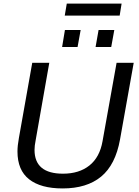

<svg xmlns="http://www.w3.org/2000/svg" viewBox="-20 -1035 771 1067"><path d="M339.8 -948.2 351.1 -1015.1H655.8L645 -948.2ZM325.2 -773.9 340.8 -868.2H428.2L411.1 -773.9ZM511.2 -773.9 527.8 -868.2H615.2L598.1 -773.9ZM328.1 12.2Q206.5 12.2 141.8 -38.6Q77.1 -89.4 77.1 -192.9Q77.1 -225.1 85 -268.1L159.2 -686H253.9L178.2 -255.9Q171.9 -225.1 171.9 -202.1Q171.9 -69.8 330.1 -69.8Q419.9 -69.8 477.1 -115.5Q534.2 -161.1 549.8 -250L627.9 -686H723.1L647 -259.8Q621.6 -119.1 542 -53.5Q462.4 12.2 328.1 12.2Z"/></svg>

Font: Archivo
Style: Italic
Weight: 400
Italic angle: -10°
Designer: Hector Gatti
Foundry: Omnibus-Type
Version: Version 2.001